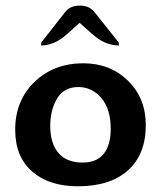

<svg xmlns="http://www.w3.org/2000/svg" viewBox="-20 -652 574 679"><path d="M255.4 6.8Q153.8 6.8 93.8 -45.4Q33.7 -97.7 33.7 -193.4Q33.7 -296.4 102.1 -362.3Q170.4 -428.2 274.4 -428.2Q369.6 -428.2 432.6 -366.5Q495.6 -304.7 495.6 -209.5Q495.6 -106 432.6 -49.6Q369.6 6.8 255.4 6.8ZM272.5 -77.1Q322.3 -77.1 346.9 -108.2Q371.6 -139.2 371.6 -196.3Q371.6 -267.1 338.1 -305.7Q304.7 -344.2 257.3 -344.2Q205.6 -344.2 181.6 -303.2Q157.7 -262.2 157.7 -207Q157.7 -145.5 186.5 -111.3Q215.3 -77.1 272.5 -77.1ZM400.4 -491.2Q351.6 -491.2 306.6 -531.2L261.7 -571.3L216.8 -531.2Q172.4 -491.2 125.5 -491.2V-501L210.4 -609.4Q228 -632.3 262.2 -632.3Q295.9 -632.3 314 -609.4L400.4 -501Z"/></svg>

Font: ALMAS
Style: Bold
Weight: 700
Designer: ALMAS Font/ by Husham Jawad Kadhim, derived from the Bainsely font by/ Paul James MIller
Foundry: High-Logic / Made with FontCreator
Version: Version 1.411;September 19, 2021;FontCreator 14.0.0.2814 32-